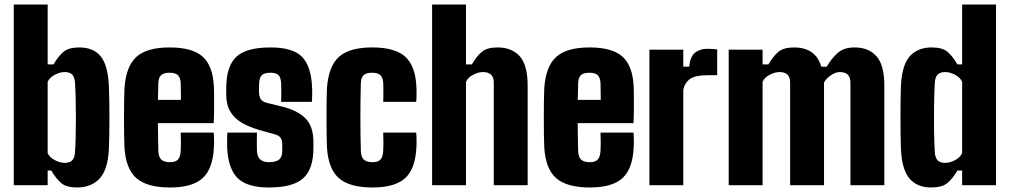

<svg xmlns="http://www.w3.org/2000/svg" viewBox="-20 -820 4470 850"><path d="M321 10Q274 10 251 -9.5Q228 -29 207 -65H191V0H41V-800H191V-535H217Q238 -571 261 -590.5Q284 -610 331 -610Q393.5 -610 425.5 -571Q457.5 -532 462 -441Q463 -417.5 463.8 -379.8Q464.5 -342 464.5 -300Q464.5 -258 463.8 -220.2Q463 -182.5 462 -159Q457.5 -68.5 420.5 -29.2Q383.5 10 321 10ZM266 -99Q289.5 -99 300 -110.5Q310.5 -122 312 -146Q314 -175.5 315 -214.5Q316 -253.5 316 -296.5Q316 -339.5 315 -380.5Q314 -421.5 312 -454Q310.5 -478 300 -489.5Q289.5 -501 266 -501Q246 -501 223 -489.2Q200 -477.5 191 -458V-142Q200 -122.5 223 -110.8Q246 -99 266 -99Z M733 10Q630.5 10 583.5 -31.5Q536.5 -73 531 -168Q530 -185 529.5 -220.2Q529 -255.5 529 -297Q529 -338.5 529.5 -375Q530 -411.5 531 -430Q538 -527 584.2 -568.5Q630.5 -610 731 -610Q831.5 -610 877 -569.5Q922.5 -529 927 -436Q927.5 -425 927.8 -397.2Q928 -369.5 927.8 -336.2Q927.5 -303 926 -275H679Q679 -243 679.8 -211.8Q680.5 -180.5 681 -152Q682 -125 694 -113.5Q706 -102 733 -102Q757 -102 767.8 -113.5Q778.5 -125 780 -152Q781 -164 781 -185.5Q781 -207 780 -233H926Q927 -228 927.5 -206.2Q928 -184.5 927 -168Q922.5 -73 877.2 -31.5Q832 10 733 10ZM679 -378H781Q781 -396 780.8 -412Q780.5 -428 780.2 -439Q780 -450 780 -453Q778.5 -477 767.2 -487.5Q756 -498 731 -498Q705 -498 693.5 -487.5Q682 -477 681 -453Q680.5 -435 680.2 -416.2Q680 -397.5 679 -378Z M1170.5 10Q1074 10 1032 -31.5Q990 -73 985.5 -168Q985 -184.5 985.5 -206.2Q986 -228 986.5 -233H1117.5Q1117 -207 1117 -185.5Q1117 -164 1117.5 -152Q1119 -125 1132.8 -113.5Q1146.5 -102 1170.5 -102Q1201.5 -102 1215.5 -113.5Q1229.5 -125 1229.5 -152Q1229.5 -164.5 1229.5 -166.5Q1229.5 -168.5 1229.5 -170.2Q1229.5 -172 1229.5 -184Q1229.5 -199 1222.2 -209.8Q1215 -220.5 1197.5 -225L1126.5 -245Q1081.5 -258 1049 -277.5Q1016.5 -297 999 -327Q981.5 -357 981.5 -401Q981.5 -408.5 981.5 -415.5Q981.5 -422.5 981.5 -429Q981.5 -526 1025.5 -568Q1069.5 -610 1177.5 -610Q1275 -610 1316 -569.5Q1357 -529 1361.5 -436Q1362.5 -419.5 1362 -397Q1361.5 -374.5 1360.5 -369H1224.5Q1225 -378 1225.2 -395.2Q1225.5 -412.5 1225.2 -429.2Q1225 -446 1224.5 -453Q1223 -477 1212.8 -487.5Q1202.5 -498 1177.5 -498Q1150.5 -498 1139.5 -487.5Q1128.5 -477 1127.5 -453Q1127 -442 1126.8 -437Q1126.5 -432 1126.5 -414Q1126.5 -395.5 1133.5 -382.5Q1140.5 -369.5 1163.5 -364L1225.5 -349Q1295.5 -332.5 1331.5 -296.8Q1367.5 -261 1367.5 -192Q1367.5 -185.5 1367.5 -178.2Q1367.5 -171 1367.5 -164Q1367.5 -71 1322 -30.5Q1276.5 10 1170.5 10Z M1676.5 -369Q1677 -378 1677.2 -395.2Q1677.5 -412.5 1677.2 -429.2Q1677 -446 1676.5 -453Q1675 -477 1663.8 -487.5Q1652.5 -498 1627.5 -498Q1601.5 -498 1590 -487.5Q1578.5 -477 1577.5 -453Q1576.5 -417.5 1576 -379.2Q1575.5 -341 1575.5 -301.8Q1575.5 -262.5 1576 -224.8Q1576.5 -187 1577.5 -152Q1578.5 -125 1590.5 -113.5Q1602.5 -102 1629.5 -102Q1653.5 -102 1664.2 -113.5Q1675 -125 1676.5 -152Q1677.5 -164 1677.5 -185.5Q1677.5 -207 1676.5 -233H1822.5Q1823.5 -228 1824 -206.2Q1824.5 -184.5 1823.5 -168Q1819 -73 1773.8 -31.5Q1728.5 10 1629.5 10Q1527 10 1480 -31.5Q1433 -73 1427.5 -168Q1426.5 -185 1426 -220.2Q1425.5 -255.5 1425.5 -297Q1425.5 -338.5 1426 -375Q1426.5 -411.5 1427.5 -430Q1434.5 -527 1480.8 -568.5Q1527 -610 1627.5 -610Q1728 -610 1773.5 -569.5Q1819 -529 1823.5 -436Q1824.5 -419.5 1824 -397Q1823.5 -374.5 1822.5 -369Z M1893 0V-800H2043V-535H2069Q2090 -571 2113 -590.5Q2136 -610 2183 -610Q2245.5 -610 2280.8 -571Q2316 -532 2316 -441V0H2166V-454Q2166 -478 2153.8 -489.5Q2141.5 -501 2118 -501Q2098 -501 2075 -489.2Q2052 -477.5 2043 -458V0Z M2591.5 10Q2489 10 2442 -31.5Q2395 -73 2389.5 -168Q2388.5 -185 2388 -220.2Q2387.5 -255.5 2387.5 -297Q2387.5 -338.5 2388 -375Q2388.5 -411.5 2389.5 -430Q2396.5 -527 2442.8 -568.5Q2489 -610 2589.5 -610Q2690 -610 2735.5 -569.5Q2781 -529 2785.5 -436Q2786 -425 2786.2 -397.2Q2786.5 -369.5 2786.2 -336.2Q2786 -303 2784.5 -275H2537.5Q2537.5 -243 2538.2 -211.8Q2539 -180.5 2539.5 -152Q2540.5 -125 2552.5 -113.5Q2564.5 -102 2591.5 -102Q2615.5 -102 2626.2 -113.5Q2637 -125 2638.5 -152Q2639.5 -164 2639.5 -185.5Q2639.5 -207 2638.5 -233H2784.5Q2785.5 -228 2786 -206.2Q2786.5 -184.5 2785.5 -168Q2781 -73 2735.8 -31.5Q2690.5 10 2591.5 10ZM2537.5 -378H2639.5Q2639.5 -396 2639.2 -412Q2639 -428 2638.8 -439Q2638.5 -450 2638.5 -453Q2637 -477 2625.8 -487.5Q2614.5 -498 2589.5 -498Q2563.5 -498 2552 -487.5Q2540.5 -477 2539.5 -453Q2539 -435 2538.8 -416.2Q2538.5 -397.5 2537.5 -378Z M2855 0V-600H3005V-525H3031Q3035.5 -569.5 3057 -586.8Q3078.5 -604 3112 -604Q3125 -604 3137 -603Q3149 -602 3155 -601V-487H3114Q3056.5 -487 3033.5 -469.5Q3010.5 -452 3005 -422V0Z M3206 0V-600H3356V-535H3382Q3403 -571 3426 -590.5Q3449 -610 3496 -610Q3541 -610 3571.5 -590Q3602 -570 3616 -525H3640Q3661 -561 3688.5 -585.5Q3716 -610 3763 -610Q3825.5 -610 3860.2 -571Q3895 -532 3895 -441V0H3745V-454Q3745 -478 3733.2 -489.5Q3721.5 -501 3698 -501Q3679.5 -501 3658.8 -487Q3638 -473 3628 -455V0H3478V-454Q3478 -478 3466.2 -489.5Q3454.5 -501 3431 -501Q3411 -501 3388 -489.2Q3365 -477.5 3356 -458V0Z M4102.5 10Q4040.5 10 4006.8 -29.2Q3973 -68.5 3968.5 -159Q3967.5 -182.5 3967 -220.2Q3966.5 -258 3966.5 -300Q3966.5 -342 3967 -379.8Q3967.5 -417.5 3968.5 -441Q3973 -532 4007.8 -571Q4042.5 -610 4104.5 -610Q4152 -610 4174.8 -590.5Q4197.5 -571 4218.5 -535H4239.5V-800H4389.5V0H4239.5V-65H4218.5Q4197.5 -29 4173.8 -9.5Q4150 10 4102.5 10ZM4164.5 -99Q4185 -99 4207.8 -110.8Q4230.5 -122.5 4239.5 -142V-458Q4230.5 -477.5 4207.8 -489.2Q4185 -501 4164.5 -501Q4141.5 -501 4130.8 -489.5Q4120 -478 4118.5 -454Q4116 -410.5 4115.2 -353.5Q4114.5 -296.5 4115.2 -240.8Q4116 -185 4118.5 -146Q4120 -122 4130.8 -110.5Q4141.5 -99 4164.5 -99Z"/></svg>

Font: Big Shoulders Display Thin Black
Style: Regular
Weight: 900
Version: Version 2.002